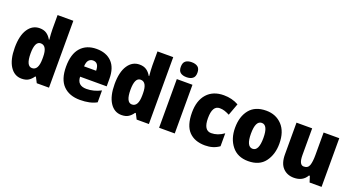

<svg xmlns="http://www.w3.org/2000/svg" viewBox="-49 -1409 3780 2050"><g transform="rotate(20 1841.0 -383.5)"><path d="M216 -277Q216 -415 282 -415Q355 -415 355 -286V-262Q354 -134 283 -134Q216 -134 216 -277ZM347 -62H355L387 0H526V-760H347V-601Q347 -576 349 -544Q351 -512 354 -482H349Q327 -521 295.5 -542Q264 -563 217 -563Q135 -563 85.5 -488.5Q36 -414 36 -277Q36 -141 85 -65.5Q134 10 216 10Q264 10 294 -9Q324 -28 347 -62Z M620 -274Q620 -130 689 -60Q758 10 880 10Q995 10 1068 -31V-166Q988 -124 905 -124Q800 -124 798 -224H1100V-310Q1100 -435 1037 -499Q974 -563 864 -563Q750 -563 685 -490.5Q620 -418 620 -274ZM937 -342H800Q802 -392 821.5 -413Q841 -434 870 -434Q936 -434 937 -342Z M1351 -277Q1351 -415 1417 -415Q1490 -415 1490 -286V-262Q1489 -134 1418 -134Q1351 -134 1351 -277ZM1482 -62H1490L1522 0H1661V-760H1482V-601Q1482 -576 1484 -544Q1486 -512 1489 -482H1484Q1462 -521 1430.5 -542Q1399 -563 1352 -563Q1270 -563 1220.5 -488.5Q1171 -414 1171 -277Q1171 -141 1220 -65.5Q1269 10 1351 10Q1399 10 1429 -9Q1459 -28 1482 -62Z M1772 -691Q1772 -645 1797.5 -626Q1823 -607 1866 -607Q1908 -607 1934.5 -626Q1961 -645 1961 -691Q1961 -738 1935.5 -757.5Q1910 -777 1866 -777Q1822 -777 1797 -757.5Q1772 -738 1772 -691ZM1777 -553V0H1955V-553Z M2461 -39V-186Q2392 -136 2318 -136Q2232 -136 2232 -275Q2232 -418 2315 -418Q2344 -418 2371 -409.5Q2398 -401 2428 -385L2478 -521Q2403 -563 2310 -563Q2188 -563 2119.5 -486.5Q2051 -410 2051 -274Q2051 -127 2116.5 -58.5Q2182 10 2301 10Q2394 10 2461 -39Z M2792 -563Q2666 -563 2602.5 -484.5Q2539 -406 2539 -278Q2539 -154 2604.5 -72Q2670 10 2790 10Q2918 10 2980 -73Q3042 -156 3042 -278Q3042 -415 2972 -489Q2902 -563 2792 -563ZM2791 -424Q2861 -424 2861 -278Q2861 -130 2791 -130Q2720 -130 2720 -277Q2720 -424 2791 -424Z M3445 -553V-296Q3445 -222 3431 -180.5Q3417 -139 3369 -139Q3315 -139 3315 -250V-553H3137V-193Q3137 -91 3185 -40.5Q3233 10 3310 10Q3411 10 3455 -68H3465L3487 0H3623V-553Z"/></g></svg>

Font: Noto Sans UI SemiCondensed Black
Style: Regular
Weight: 900
Width: 4
Designer: Monotype Design Team
Foundry: Monotype Imaging Inc.
Version: 1.001